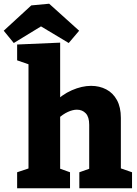

<svg xmlns="http://www.w3.org/2000/svg" viewBox="-81 -1011 736 1031"><path d="M11 0V-86L92 -113L72 -89V-686L92 -659L11 -687V-772L242 -782V-448L204 -455Q251 -503 305 -526.5Q359 -550 408 -550Q453 -550 489.5 -531Q526 -512 547 -473.5Q568 -435 568 -378V-89L553 -112L628 -86V0H345V-86L416 -111L398 -86V-341Q398 -383 379.5 -402.5Q361 -422 332 -422Q310 -422 283.5 -410Q257 -398 231 -374L242 -398V-86L228 -110L295 -86V0ZM-7 -780 -61 -846 87 -982 183 -991 344 -846 288 -780 78 -906 196 -904Z"/></svg>

Font: Bitter Thin ExtraBold
Style: Regular
Weight: 800
Version: Version 3.020